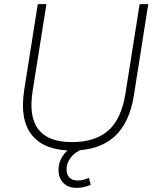

<svg xmlns="http://www.w3.org/2000/svg" viewBox="-20 -725 760 935"><path d="M330 8Q197 8 136 -66.5Q75 -141 98 -288L164 -705H206L139 -282Q99 -33 330 -33Q443 -33 507 -89Q571 -145 591 -270L660 -705H702L632 -261Q611 -126 536.5 -59Q462 8 330 8ZM354 190Q311 190 288 165.5Q265 141 265 103Q265 59 293.5 23.5Q322 -12 366 -31L384 0Q344 16 324 43Q304 70 304 99Q304 124 317.5 139Q331 154 359 154Q384 154 413 141L422 175Q412 180 393 185Q374 190 354 190Z"/></svg>

Font: Nunito Sans ExtraLight
Style: Italic
Weight: 200
Italic angle: -9°
Designer: Vernon Adams
Foundry: Vernon Adams
Version: Version 3.006; ttfautohint (v1.8.3)